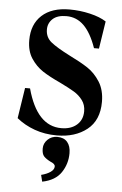

<svg xmlns="http://www.w3.org/2000/svg" viewBox="-53 -554 511 807"><g transform="rotate(5 202.5 -150.5)"><path d="M30 -42 50 -171H71Q113 -16 216 -16Q257 -16 281.5 -37.5Q306 -59 306 -95Q306 -122 291.5 -141.5Q277 -161 255.5 -174Q234 -187 195 -206Q149 -227 120 -246Q91 -265 70.5 -296Q50 -327 50 -373Q50 -440 91.5 -478Q133 -516 208 -516Q252 -516 294.5 -506Q337 -496 363 -479L345 -363H324Q302 -426 271 -456.5Q240 -487 197 -487Q159 -487 139.5 -469Q120 -451 120 -424Q120 -391 145 -371Q170 -351 223 -324Q272 -300 302.5 -280Q333 -260 355 -225.5Q377 -191 377 -141Q377 -63 327 -23.5Q277 16 200 16Q149 16 106 0.5Q63 -15 30 -42ZM203 147Q203 141 198 136.5Q193 132 183 128Q165 119 155.5 109Q146 99 146 76Q146 54 162.5 38Q179 22 203 22Q231 22 245.5 39Q260 56 260 86Q260 131 235.5 167.5Q211 204 156 215L149 187Q173 181 188 170.5Q203 160 203 147Z"/></g></svg>

Font: RL Madena Variable
Style: Regular
Weight: 400
Designer: I Kadek Wantara Putra
Foundry: Roughlines ID
Version: Version 1.000;Glyphs 3.1.2 (3151)